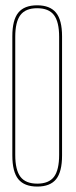

<svg xmlns="http://www.w3.org/2000/svg" viewBox="-20 -699 286 724"><path d="M120.5 4.5Q169 4.5 191.5 -23.2Q214 -51 214 -113V-562Q214 -623.5 191.2 -651.2Q168.5 -679 120 -679Q71.5 -679 49 -651.2Q26.5 -623.5 26.5 -562V-113Q26.5 -51 49.2 -23.2Q72 4.5 120.5 4.5ZM120.5 -6.5Q77 -6.5 57.2 -32.2Q37.5 -58 37.5 -115V-560Q37.5 -616.5 57 -642.2Q76.5 -668 120 -668Q164 -668 183.5 -642.2Q203 -616.5 203 -560V-115Q203 -58 183.5 -32.2Q164 -6.5 120.5 -6.5Z"/></svg>

Font: Anybody Thin Condensed
Style: Regular
Weight: 100
Width: 3
Version: Version 1.113;gftools[0.9.25]